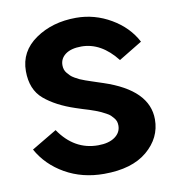

<svg xmlns="http://www.w3.org/2000/svg" viewBox="-72 -658 676 739"><g transform="rotate(-10 266.0 -288.0)"><path d="M22.5 -122.1 121.1 -180.7Q179.7 -94.7 272.5 -94.7Q314.5 -94.7 338.4 -111.8Q362.3 -128.9 362.3 -156.2Q362.3 -165 359.9 -172.4Q357.4 -179.7 351.6 -186.5Q345.7 -193.4 340.8 -198.2Q335.9 -203.1 324.7 -209Q313.5 -214.8 306.6 -218.3Q299.8 -221.7 285.2 -227.1Q270.5 -232.4 262.7 -234.9Q254.9 -237.3 237.3 -242.7Q219.7 -248 211.9 -251Q137.7 -275.4 92.8 -313.5Q47.9 -351.6 47.9 -423.8Q47.9 -501 114.3 -546.9Q180.7 -592.8 273.4 -592.8Q345.7 -592.8 409.2 -555.7Q472.7 -518.6 503.9 -459L412.1 -403.3Q351.6 -480.5 274.4 -480.5Q234.4 -480.5 212.4 -464.4Q190.4 -448.2 190.4 -421.9Q190.4 -413.1 192.9 -405.3Q195.3 -397.5 201.2 -390.6Q207 -383.8 212.4 -378.4Q217.8 -373 228 -367.2Q238.3 -361.3 245.6 -357.9Q252.9 -354.5 266.6 -349.6Q280.3 -344.7 288.1 -342.3Q295.9 -339.8 311.5 -334.5Q327.1 -329.1 334 -327.1Q504.9 -270.5 504.9 -155.3Q504.9 -83 445.3 -32.7Q385.7 17.6 276.4 17.6Q191.4 17.6 124.5 -20.5Q57.6 -58.6 22.5 -122.1Z"/></g></svg>

Font: Gothic A1 ExtraBold
Style: Regular
Weight: 800
Designer: HanYang I&C Co.,Ltd.
Foundry: HanYang I&C Co.,Ltd.
Version: Version 2.50